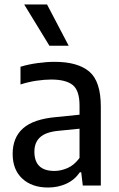

<svg xmlns="http://www.w3.org/2000/svg" viewBox="-20 -828 530 857"><path d="M194.5 9Q122.5 9 79.5 -30.8Q36.5 -70.5 36.5 -141Q36.5 -214 83 -255.2Q129.5 -296.5 231 -305.5L335 -316V-357Q335 -424.5 304.2 -448.8Q273.5 -473 208.5 -473Q179.5 -473 143.2 -467.8Q107 -462.5 71.5 -451V-530Q105 -540.5 146.2 -546.2Q187.5 -552 224 -552Q327 -552 378.5 -508.5Q430 -465 430 -352V0H349.5L342.5 -59H336.5Q312.5 -24.5 275.5 -7.8Q238.5 9 194.5 9ZM133.5 -151Q133.5 -65 223 -65Q251.5 -65 281.2 -77.8Q311 -90.5 335 -123V-253.5L239.5 -244Q184 -238.5 158.8 -215.2Q133.5 -192 133.5 -151ZM200.5 -624 88 -808H190L286.5 -624Z"/></svg>

Font: Encode Sans Semi Condensed Medium
Style: Regular
Weight: 500
Width: 4
Designer: Multiple Designers
Foundry: Impallari Type
Version: Version 3.000; ttfautohint (v1.8.3) -l 8 -r 50 -G 200 -x 14 